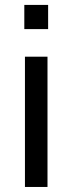

<svg xmlns="http://www.w3.org/2000/svg" viewBox="-20 -742 288 762"><path d="M79 0V-517H168.5V0ZM76.5 -626.5V-722.5H171V-626.5Z"/></svg>

Font: Public Sans Thin
Style: Regular
Weight: 400
Version: Version 2.001